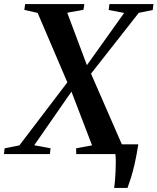

<svg xmlns="http://www.w3.org/2000/svg" viewBox="-46 -763 780 951"><path d="M519.5 168Q522 151 523.8 129.2Q525.5 107.5 526.5 84.2Q527.5 61 527.5 39.2Q527.5 17.5 525.5 0L488 -48H639Q630.5 7 621.2 47.5Q612 88 602.8 117Q593.5 146 585.5 168ZM-26.5 0 -23 -28.5 50 -43 302 -374 376.5 -429 569 -699 492.5 -713.5 496 -743H714L710.5 -713.5L641.5 -699.5L394 -384.5L320 -326.5L123.5 -43.5L204.5 -28.5L201 0ZM331.5 0 331 -28.5 410 -43 304.5 -318 290 -349.5 140.5 -699 74.5 -714 78.5 -743H372L367.5 -714.5L287 -700L387 -433.5L402.5 -403.5L559.5 -43.5L629 -28.5L626 0Z"/></svg>

Font: Merriweather 96pt SemiBold
Style: Italic
Weight: 600
Italic angle: -7.8°
Version: Version 2.101